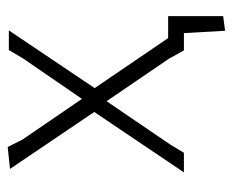

<svg xmlns="http://www.w3.org/2000/svg" viewBox="-73 -425 605 499"><g transform="rotate(-90 229.5 -175.5)"><path d="M437 102 399 107 393 0H348L327 -38L216 -201L103 -35L82 0H31L188 -233L40 -452L97 -458L116 -420L222 -265L327 -418L349 -455H400L250 -232L380 -41H437Z"/></g></svg>

Font: Luna Sans Light
Style: Regular
Weight: 300
Designer: Juan Pablo del Peral
Foundry: Huerta Tipografica
Version: Version 2.001; ttfautohint (v1.5)